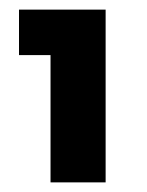

<svg xmlns="http://www.w3.org/2000/svg" viewBox="-20 -726 306 399"><path d="M85 -347V-706H199.5V-347ZM19.5 -611.5V-706H194.5V-611.5Z"/></svg>

Font: Outfit Thin
Style: Regular
Weight: 100
Designer: Rodrigo Fuenzalida
Foundry: fragTYPE
Version: Version 1.000